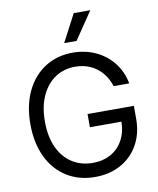

<svg xmlns="http://www.w3.org/2000/svg" viewBox="-100 -1017 909 1104"><g transform="rotate(-10 354.5 -464.5)"><path d="M360.4 -634.8Q296.9 -634.8 246.1 -602.1Q195.3 -569.3 165.5 -505.9Q135.7 -442.4 135.7 -353.5Q135.7 -264.6 165.5 -201.2Q195.3 -137.7 247.6 -105Q299.8 -72.3 366.2 -72.3Q426.8 -72.3 472.7 -98.1Q518.6 -124 543.9 -171.9Q569.3 -219.7 569.3 -282.2L595.7 -277.3H384.8V-354.5H655.3V-278.3Q655.3 -192.4 618.2 -127Q581.1 -61.5 515.6 -25.9Q450.2 9.8 366.2 9.8Q272.5 9.8 201.2 -34.7Q129.9 -79.1 90.3 -161.1Q50.8 -243.2 50.8 -353.5Q50.8 -463.9 90.3 -545.9Q129.9 -627.9 200.2 -672.4Q270.5 -716.8 360.4 -716.8Q434.6 -716.8 496.1 -688Q557.6 -659.2 598.1 -606.9Q638.7 -554.7 651.4 -486.3H560.5Q545.9 -532.2 517.6 -565.4Q489.3 -598.6 449.7 -616.7Q410.2 -634.8 360.4 -634.8ZM407.2 -939.5H503.9L395.5 -779.3H323.2Z"/></g></svg>

Font: Pretendard GOV Variable
Style: Regular
Weight: 400
Designer: Base glyphs from Inter by Rasmus Andersson; Hangul glyphs from Noto Sans CJK(Source Han Sans) by Jang Soo-young and Kang
Foundry: Kil Hyung-jin
Version: Version 1.307;Glyphs 3.2 (3192)